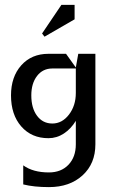

<svg xmlns="http://www.w3.org/2000/svg" viewBox="-20 -560 460 785"><path d="M162 -410 152 -423 231 -540H285V-481ZM25 -170Q25 -246 67 -293Q109 -340 178 -340H250L290 -284L300 -340H370V30Q370 109 317.5 157Q265 205 180 205Q119 205 75 194V116Q115 145 180 145Q230 145 260 113.5Q290 82 290 30V-66Q270 -33 241 -14Q212 5 178 5Q109 5 67 -43Q25 -91 25 -170ZM108 -170Q108 -118 131.5 -86.5Q155 -55 194 -55Q234 -55 262 -91.5Q290 -128 290 -180V-280H194Q155 -280 131.5 -249.5Q108 -219 108 -170Z"/></svg>

Font: Glametrix
Style: Bold
Weight: 700
Designer: gluk
Foundry: gluk
Version: Version 0.40